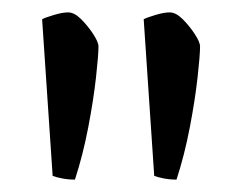

<svg xmlns="http://www.w3.org/2000/svg" viewBox="-20 -725 393 310"><path d="M101 -435Q90 -435 80 -437Q70 -439 65 -441L48 -694Q54 -697 67.5 -701Q81 -705 90 -705Q100 -705 111 -694Q122 -683 130.5 -670Q139 -657 139 -650Q139 -636 135 -600Q131 -564 122.5 -519.5Q114 -475 101 -435ZM265 -435Q254 -435 244 -437Q234 -439 229 -441L212 -694Q218 -697 231.5 -701Q245 -705 254 -705Q264 -705 275 -694Q286 -683 294.5 -670Q303 -657 303 -650Q303 -636 299 -600Q295 -564 286.5 -519.5Q278 -475 265 -435Z"/></svg>

Font: Texturina Medium 12pt
Style: Regular
Weight: 400
Version: Version 1.002